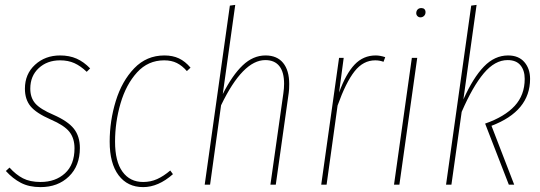

<svg xmlns="http://www.w3.org/2000/svg" viewBox="-20 -756 2212 786"><path d="M349 -476 335 -462Q310 -486 284.5 -497.5Q259 -509 226 -509Q173 -509 138.5 -477Q104 -445 104 -393Q104 -356 124.5 -332.5Q145 -309 199 -286Q258 -260 282.5 -229Q307 -198 307 -150Q307 -77 262 -33.5Q217 10 146 10Q99 10 65.5 -7.5Q32 -25 4 -56L19 -70Q45 -41 74 -26Q103 -11 146 -11Q207 -11 246 -46.5Q285 -82 285 -149Q285 -190 264 -216.5Q243 -243 187 -267Q128 -293 105 -321Q82 -349 82 -393Q82 -453 123.5 -491Q165 -529 226 -529Q264 -529 293.5 -516Q323 -503 349 -476Z M760 -479 745 -465Q726 -487 704 -498Q682 -509 652 -509Q586 -509 541 -459.5Q496 -410 473.5 -333Q451 -256 451 -176Q451 -95 481.5 -53Q512 -11 566 -11Q597 -11 623.5 -23Q650 -35 677 -58L688 -43Q628 10 566 10Q502 10 465.5 -38.5Q429 -87 429 -176Q429 -261 454 -342.5Q479 -424 529.5 -476.5Q580 -529 653 -529Q687 -529 712.5 -517Q738 -505 760 -479Z M1164 -412Q1164 -389 1162 -376L1109 0H1087L1140 -374Q1143 -395 1143 -413Q1143 -461 1123.5 -485.5Q1104 -510 1066 -510Q974 -510 885 -325L840 0H818L921 -733L943 -736L892 -371Q931 -448 973.5 -488.5Q1016 -529 1067 -529Q1114 -529 1139 -498.5Q1164 -468 1164 -412Z M1557 -522 1550 -503Q1534 -509 1516 -509Q1467 -509 1431.5 -464Q1396 -419 1362 -324L1317 0H1295L1368 -519H1387L1368 -377Q1396 -454 1431.5 -491.5Q1467 -529 1518 -529Q1536 -529 1557 -522Z M1688 -519 1615 0H1593L1666 -519ZM1684 -702Q1684 -711 1689.5 -717Q1695 -723 1705 -723Q1713 -723 1717.5 -718.5Q1722 -714 1722 -706Q1722 -697 1716 -691Q1710 -685 1701 -685Q1694 -685 1689 -690Q1684 -695 1684 -702Z M1877 -349Q1917 -438 1961 -483.5Q2005 -529 2060 -529Q2103 -529 2126.5 -502Q2150 -475 2150 -433Q2150 -301 1992 -241L2085 0H2063L1966 -250Q2046 -278 2087 -322.5Q2128 -367 2128 -433Q2128 -468 2110.5 -489Q2093 -510 2058 -510Q2006 -510 1960.5 -456Q1915 -402 1870 -298L1828 0H1806L1909 -733L1931 -736Z"/></svg>

Font: Fira Sans Extra Condensed Thin
Style: Italic
Weight: 250
Width: 3
Italic angle: -8°
Designer: Carrois Corporate & Edenspiekermann AG
Foundry: Carrois Corporate GbR & Edenspiekermann AG
Version: Version 4.203